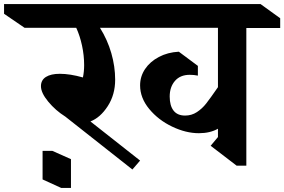

<svg xmlns="http://www.w3.org/2000/svg" viewBox="-136 -806 1402 947"><path d="M1246 -668H1079V11H1031L903 -87L939 -130V-171Q900 -149 845 -149Q781 -149 713 -181.5Q645 -214 600 -268.5Q555 -323 555 -385Q555 -429 579.5 -465.5Q604 -502 647.5 -525Q691 -548 746 -551L840 -481V-433Q821 -437 800 -437Q753 -437 727 -407Q701 -377 701 -330Q701 -285 720 -260.5Q739 -236 777 -236Q809 -236 835 -253Q861 -270 881 -295.5Q901 -321 939 -376V-669H357Q394 -610 413 -544Q432 -478 432 -413Q432 -339 395.5 -282.5Q359 -226 310 -207L555 -14L517 30L186 -231Q138 -261 102 -304.5Q66 -348 66 -381Q66 -411 90.5 -426.5Q115 -442 159 -442Q209 -442 273 -424Q279 -453 279 -485Q279 -533 268.5 -581.5Q258 -630 240 -669H-15L-116 -738V-786H1149L1246 -716ZM214 121H166L74 79V-62H122L214 -21Z"/></svg>

Font: Inknut Antiqua SemiBold
Style: Regular
Weight: 600
Designer: Claus Eggers Sørensen
Foundry: Claus Eggers Sørensen
Version: Version 1.003; ttfautohint (v1.8.2) -l 8 -r 50 -G 200 -x 14 